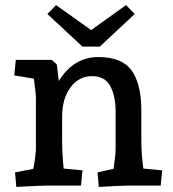

<svg xmlns="http://www.w3.org/2000/svg" viewBox="-20 -729 679 754"><path d="M39 -52 111 -66Q121 -122 121 -146V-343Q121 -364 113 -420L36 -433L42 -494H183L203 -476L211 -411Q269 -505 367 -505Q459 -505 497 -452Q535 -399 535 -296V-176Q535 -125 543 -67L617 -60L611 0H476Q458 0 368 5L363 -52L426 -66Q434 -120 434 -146V-290Q434 -352 413 -391Q392 -430 341 -430Q290 -430 257 -386Q224 -342 224 -271V-176Q224 -127 230 -67L304 -60L298 0H158Q139 0 44 5ZM338 -611 475 -709 509 -674 372 -546H304L166 -674L200 -709Z"/></svg>

Font: Andada Pro SemiBold
Style: Regular
Weight: 600
Designer: Carolina Giovagnoli
Foundry: Huerta Tipografica
Version: Version 3.005